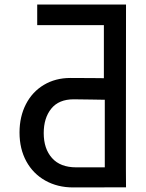

<svg xmlns="http://www.w3.org/2000/svg" viewBox="-20 -810 640 841"><path d="M65.5 -229.5Q65.5 -299 93.5 -353.5Q121.5 -408 172.2 -438.2Q223 -468.5 288.5 -468.5L389 -468Q407 -467.5 435 -467.5V-700H143V-790H532Q532 -317 531.5 -198.5V-71Q531.5 -1 532 10.5L300.5 11Q232 11 178.5 -19Q125 -49 95.2 -103.5Q65.5 -158 65.5 -229.5ZM439 -373 380 -374Q341.5 -374.5 303 -375Q237.5 -375 204.5 -334Q171.5 -293 171.5 -227Q171.5 -158.5 207.8 -117.8Q244 -77 314 -77H439Z"/></svg>

Font: JuliaMono Medium
Style: Regular
Weight: 500
Monospace: yes
Designer: cormullion
Foundry: corm
Version: Version 0.054; ttfautohint (v1.8.4)